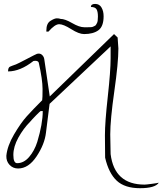

<svg xmlns="http://www.w3.org/2000/svg" viewBox="-20 -863 838 989"><path d="M547.9 -170.9 549.8 -69.3Q569.3 87.9 724.6 87.9Q732.4 87.9 761.7 84Q791 80.1 797.9 78.1Q779.3 106.4 701.2 106.4Q623 106.4 581.5 67.9Q540 29.3 521.5 -50.8L520.5 -166Q520.5 -233.4 535.2 -365.2Q549.8 -497.1 549.8 -563.5V-624L235.4 -328.1L216.8 -179.7Q210 -120.1 168.5 -57.6Q127 4.9 73.2 4.9Q46.9 4.9 29.3 -13.7Q11.7 -32.2 12.7 -60.5Q17.6 -111.3 52.2 -170.4Q86.9 -229.5 117.7 -263.7Q148.4 -297.9 197.3 -346.7Q199.2 -356.4 199.2 -404.8Q199.2 -453.1 179.7 -540Q176.8 -549.8 161.1 -549.8Q160.2 -549.8 152.3 -548.8Q84 -495.1 21.5 -495.1Q21.5 -514.6 31.2 -519.5Q35.2 -521.5 44.4 -524.9Q53.7 -528.3 62 -531.2Q70.3 -534.2 117.7 -559.1Q165 -584 170.9 -585.9L179.7 -586.9Q190.4 -586.9 198.2 -578.6Q206.1 -570.3 208 -558.6L236.3 -366.2L567.4 -687.5L585.9 -669.9L589.8 -613.3Q589.8 -539.1 568.8 -392.6Q547.9 -246.1 547.9 -170.9ZM68.4 -22.5Q102.5 -22.5 129.9 -54.2Q157.2 -85.9 171.9 -131.8Q200.2 -225.6 200.2 -291H189.5Q187.5 -291 165.5 -268.6Q143.6 -246.1 134.8 -235.4Q100.6 -201.2 74.7 -154.3Q48.8 -107.4 48.8 -64.9Q48.8 -22.5 68.4 -22.5ZM229.5 -700.2H218.8Q218.8 -703.1 218.8 -706.1Q218.8 -742.2 239.7 -755.4Q260.7 -768.6 272.5 -768.6Q284.2 -768.6 292 -765.6Q314.5 -765.6 351.6 -744.1Q388.7 -722.7 413.1 -722.7Q425.8 -722.7 433.1 -722.7Q440.4 -722.7 448.2 -723.1Q456.1 -723.6 458.5 -725.1Q460.9 -726.6 466.8 -729Q472.7 -731.4 474.6 -735.4Q476.6 -739.3 479.5 -744.1Q484.4 -752 484.4 -777.8Q484.4 -803.7 477.1 -815.4Q469.7 -827.1 448.2 -827.1Q448.2 -842.8 470.2 -842.8Q492.2 -842.8 502.9 -824.2Q513.7 -805.7 513.7 -779.3Q513.7 -726.6 486.8 -707Q460 -687.5 413.1 -687.5Q386.7 -687.5 346.7 -712.9Q306.6 -738.3 284.7 -738.3Q262.7 -738.3 229.5 -700.2Z"/></svg>

Font: Dawning of a New Day
Style: Regular
Weight: 400
Designer: Kimberly Geswein
Foundry: Kimberly Geswein
Version: Version 1.002 2010